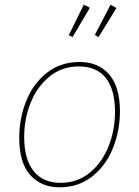

<svg xmlns="http://www.w3.org/2000/svg" viewBox="-20 -792 592 818"><path d="M491 -318Q491 -235 461 -160.5Q431 -86 372.5 -40Q314 6 234 6Q155 6 108.5 -46.5Q62 -99 62 -205Q62 -288 92 -362.5Q122 -437 180.5 -482.5Q239 -528 319 -528Q399 -528 445 -475Q491 -422 491 -318ZM83 -208Q83 -114 123 -63.5Q163 -13 238 -13Q309 -13 361.5 -55.5Q414 -98 442 -167.5Q470 -237 470 -315Q470 -410 431 -459.5Q392 -509 316 -509Q244 -509 191 -466Q138 -423 110.5 -354Q83 -285 83 -208ZM363 -759 289 -634 273 -642 337 -772ZM476 -758 400 -634 384 -643 451 -772Z"/></svg>

Font: Bitter Pro Thin
Style: Italic
Weight: 250
Italic angle: -9°
Designer: Sol Matas, and Bitter project Authors
Foundry: Sol Matas
Version: Version 1.010